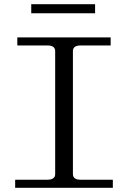

<svg xmlns="http://www.w3.org/2000/svg" viewBox="-20 -889 606 909"><path d="M127.9 -869.1H430.2V-826.2H127.9ZM51.8 0V-38.1H204.1Q241.2 -38.1 241.2 -64.9V-647Q241.2 -673.8 204.1 -673.8H62V-711.9H503.9V-673.8H361.8Q325.2 -673.8 325.2 -647V-64.9Q325.2 -38.1 361.8 -38.1H514.2V0Z"/></svg>

Font: New Heterodox Mono
Style: Book
Weight: 400
Designer: Hao Chi Kiang <hello@hckiang.com>, Alexey Kryukov <alexios@thessalonica.org.ru>
Version: Version 0.0.3